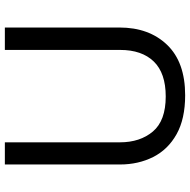

<svg xmlns="http://www.w3.org/2000/svg" viewBox="-16 -738 764 771"><g transform="rotate(90 365.5 -352.0)"><path d="M640 -452Q640 -526 610 -585.5Q580 -645 518.5 -679.5Q457 -714 362 -714Q229 -714 159.5 -641.5Q90 -569 90 -450V10H180V-453Q180 -540 226.5 -588Q273 -636 367 -636Q464 -636 507.5 -584.5Q551 -533 551 -452V10H640Z"/></g></svg>

Font: telugu25
Style: Book
Weight: 400
Designer: Jelle Bosma - Monotype Design Team
Foundry: Monotype Imaging Inc.
Version: Version 2.003